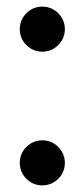

<svg xmlns="http://www.w3.org/2000/svg" viewBox="-20 -553 254 583"><path d="M108.5 -396Q89.5 -396 74 -405.2Q58.5 -414.5 49.2 -430Q40 -445.5 40 -464.5Q40 -483 49.2 -498.8Q58.5 -514.5 74 -523.8Q89.5 -533 108.5 -533Q127 -533 142.8 -523.8Q158.5 -514.5 167.8 -498.8Q177 -483 177 -464.5Q177 -445.5 167.8 -430Q158.5 -414.5 142.8 -405.2Q127 -396 108.5 -396ZM108.5 10Q89.5 10 74 0.8Q58.5 -8.5 49.2 -24Q40 -39.5 40 -58.5Q40 -77 49.2 -92.8Q58.5 -108.5 74 -117.8Q89.5 -127 108.5 -127Q127 -127 142.8 -117.8Q158.5 -108.5 167.8 -92.8Q177 -77 177 -58.5Q177 -39.5 167.8 -24Q158.5 -8.5 142.8 0.8Q127 10 108.5 10Z"/></svg>

Font: Bodoni Moda 48pt Medium
Style: Regular
Weight: 500
Designer: Owen Earl
Foundry: indestructible type
Version: Version 2.005